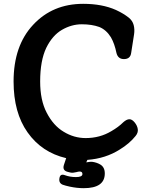

<svg xmlns="http://www.w3.org/2000/svg" viewBox="-20 -819 769 1004"><path d="M418 165Q400 165 382 163Q364 161 345 157Q322 152 308 147Q286 138 291 112Q295 88 319 97Q346 107 377 107Q411 107 411 91Q411 78 397 78Q389 78 380 81Q372 83 363.5 84Q355 85 347 83L335 80Q305 73 314 44L326 8Q198 -22 124 -127Q51 -230 51 -393Q51 -580 153 -689Q255 -799 415 -799Q514 -799 586 -767Q625 -749 653 -727Q673 -711 679 -688Q685 -665 681 -639L666 -543Q662 -510 628 -510Q597 -510 589 -542Q579 -591 560 -624Q536 -663 499 -678Q460 -692 408 -692Q354 -692 304 -663Q254 -634 222 -569Q190 -502 190 -393Q190 -295 224 -230Q259 -162 313 -130Q367 -97 428 -97Q502 -97 562 -133Q581 -144 596.5 -155.5Q612 -167 625 -180Q642 -195 656 -195.5Q670 -196 684 -179Q698 -162 700.5 -143.5Q703 -125 689 -108Q657 -68 606 -37Q532 10 437 17L431 30L445 28Q449 27 453 27Q457 27 461 27Q485 30 504 41Q528 55 528 88Q528 165 418 165Z"/></svg>

Font: MaokenZhuyuanTi
Style: Regular
Weight: 400
Designer: Fontworks Inc & LongZhuTi team: ZERO子、时光羊、荆南、频凡、刘鹏、Little White Dog、帆影Magmeta、奈白不弍、白日月球、ChaoTawei、雨三（排名不分先后）
Version: Version 1.000; 20230222